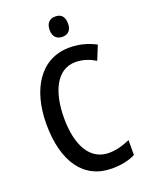

<svg xmlns="http://www.w3.org/2000/svg" viewBox="-169 -1005 849 1100"><g transform="rotate(-20 255.0 -455.0)"><path d="M310 -920C274 -920 253 -899 253 -857C253 -817 275 -796 310 -796C344 -796 365 -817 365 -857C365 -899 345 -920 310 -920ZM328 -635C374 -635 414 -620 449 -599L484 -685C436 -711 382 -725 325 -725C146 -725 51 -567 51 -357C51 -128 147 10 319 10C376 10 422 0 462 -20V-111C422 -93 380 -80 333 -80C221 -80 158 -183 158 -356C158 -514 214 -635 328 -635Z"/></g></svg>

Font: Noto Sans Thai Looped Condensed Medium
Style: Regular
Weight: 500
Width: 3
Designer: Sasikarn Vongin, Ben Mitchell
Foundry: The Fontpad Ltd
Version: Version 1.001